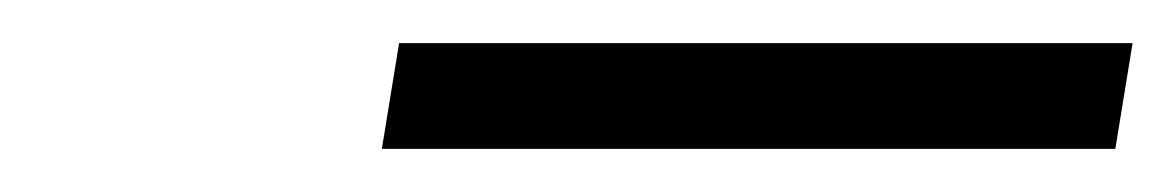

<svg xmlns="http://www.w3.org/2000/svg" viewBox="-20 -695 545 89"><path d="M157 -626 165 -675H505L497 -626Z"/></svg>

Font: Jost* Light
Style: Italic
Weight: 300
Italic angle: -10°
Version: Version 3.7